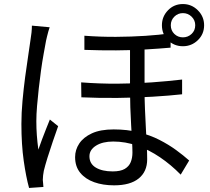

<svg xmlns="http://www.w3.org/2000/svg" viewBox="-20 -879 1040 951"><path d="M696 -666Q696 -630 696 -588Q696 -546 696 -506.5Q696 -467 696 -435Q696 -388 698 -339.5Q700 -291 702.5 -245Q705 -199 707 -159.5Q709 -120 709 -90Q709 -29 667 5Q625 39 545 39Q490 39 446.5 23.5Q403 8 377.5 -23Q352 -54 352 -101Q352 -137 372.5 -168Q393 -199 435 -218.5Q477 -238 543 -238Q610 -238 666.5 -224Q723 -210 769 -186.5Q815 -163 852 -136Q889 -109 917 -84L875 -14Q827 -63 772.5 -100Q718 -137 659.5 -157.5Q601 -178 541 -178Q488 -178 455.5 -157.5Q423 -137 423 -105Q423 -68 454.5 -49Q486 -30 538 -30Q577 -30 598 -42.5Q619 -55 627.5 -76Q636 -97 636 -123Q636 -145 634 -181Q632 -217 629.5 -260Q627 -303 625.5 -347.5Q624 -392 624 -431Q624 -467 624 -511.5Q624 -556 624 -597.5Q624 -639 624 -666ZM382 -471Q473 -464 561.5 -464.5Q650 -465 732 -471Q814 -477 882 -485V-412Q819 -405 736 -400Q653 -395 562.5 -394Q472 -393 383 -397ZM398 -702Q479 -696 555 -696.5Q631 -697 700 -701.5Q769 -706 825 -714V-643Q769 -638 700.5 -634Q632 -630 555.5 -629.5Q479 -629 398 -632ZM226 -744Q223 -736 219.5 -723.5Q216 -711 213 -698.5Q210 -686 208 -677Q203 -649 196 -611Q189 -573 183 -529Q177 -485 172 -440.5Q167 -396 163.5 -354Q160 -312 160 -279Q160 -243 162.5 -209Q165 -175 170 -138Q178 -161 188 -188Q198 -215 208.5 -241Q219 -267 227 -287L268 -254Q256 -220 241.5 -178Q227 -136 215 -97Q203 -58 197 -33Q195 -23 193.5 -10.5Q192 2 192 12Q193 19 193.5 28.5Q194 38 195 47L124 52Q109 -2 97.5 -82.5Q86 -163 86 -265Q86 -320 91.5 -380Q97 -440 104.5 -497Q112 -554 119.5 -602Q127 -650 131 -681Q134 -698 136 -717Q138 -736 138 -752ZM826 -754Q826 -728 843.5 -711Q861 -694 886 -694Q911 -694 929 -711Q947 -728 947 -754Q947 -779 929 -796.5Q911 -814 886 -814Q861 -814 843.5 -796.5Q826 -779 826 -754ZM782 -754Q782 -797 812 -828Q842 -859 886 -859Q929 -859 960 -828Q991 -797 991 -754Q991 -710 960 -680Q929 -650 886 -650Q842 -650 812 -680Q782 -710 782 -754Z"/></svg>

Font: Noto Sans HK
Style: Regular
Weight: 400
Designer: Ryoko NISHIZUKA 西塚涼子 (kana, bopomofo & ideographs); Paul D. Hunt (Latin, Greek & Cyrillic); Sandoll Communications 산돌커뮤니
Foundry: Adobe
Version: Version 2.004-H2;hotconv 1.0.118;makeotfexe 2.5.65603